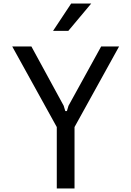

<svg xmlns="http://www.w3.org/2000/svg" viewBox="-20 -1062 740 1082"><path d="M157 -800 339 -466 348 -436H357L366 -466L550 -800H651L400 -346V0H300V-346L49 -800ZM279 -888 381 -1042H494L365 -888Z"/></svg>

Font: Martian Mono Light
Style: Regular
Weight: 300
Monospace: yes
Designer: Roman Shamin
Foundry: Evil Martians
Version: Version 1.000; ttfautohint (v1.8.4.7-5d5b)